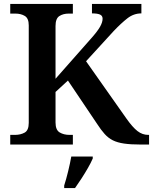

<svg xmlns="http://www.w3.org/2000/svg" viewBox="-20 -734 777 975"><path d="M32 0V-49H56Q84 -49 105 -60.5Q126 -72 126 -110V-605Q126 -641 106 -653Q86 -665 58 -665H32V-714H350V-665H329Q301 -665 281.5 -652.5Q262 -640 262 -602V-334L443 -539Q475 -575 488 -598Q501 -621 501 -639Q501 -654 488 -660Q475 -666 447 -666V-714H698V-666Q659 -666 627 -641Q595 -616 557 -576L417 -423L622 -132Q653 -88 678 -68.5Q703 -49 733 -49H737V0H695Q644 0 610 -5Q576 -10 553 -21.5Q530 -33 511.5 -53.5Q493 -74 473 -105L325 -325L262 -267V-112Q262 -74 283 -61.5Q304 -49 333 -49H350V0ZM306 208Q316 177 326 136Q336 95 342 61H451V71Q442 92 426.5 119Q411 146 393.5 173Q376 200 361 221H306Z"/></svg>

Font: Noto Serif Malayalam SemiBold
Style: Regular
Weight: 600
Designer: Indian type Foundry, Jelle Bosma, Monotype Design Team
Foundry: Monotype Imaging Inc.
Version: Version 2.104; ttfautohint (v1.8.4.7-5d5b)